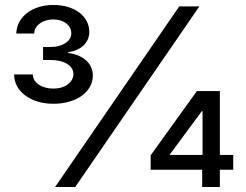

<svg xmlns="http://www.w3.org/2000/svg" viewBox="-20 -753 989 773"><path d="M586.6 -127.8 772.7 -386.4H865.1V-129.3H919V-69.6H865.1V0H794V-69.6H586.6ZM194.6 -335.2Q160.5 -335.2 131.6 -344.1Q102.6 -353 81.7 -368.6Q60.7 -384.2 48.8 -405.9Q36.9 -427.6 36.9 -453.1H112.2Q112.2 -441.1 118.4 -430.6Q124.6 -420.1 135.8 -412.5Q147 -404.8 162.1 -400.6Q177.2 -396.3 194.6 -396.3Q212.4 -396.3 227.1 -400.7Q241.8 -405.2 252.7 -413.2Q263.5 -421.2 269.5 -431.8Q275.6 -442.5 275.6 -454.5Q275.6 -467.3 269 -477.8Q262.4 -488.3 250.4 -495.7Q238.3 -503.2 221.6 -507.3Q204.9 -511.4 184.7 -511.4H153.4V-563.9H184.7Q202.4 -563.9 217.3 -568Q232.2 -572.1 243.4 -579.4Q254.6 -586.6 260.8 -596.9Q267 -607.2 267 -619.3Q267 -631 261.7 -641.2Q256.4 -651.3 246.8 -658.7Q237.2 -666.2 223.9 -670.5Q210.6 -674.7 194.6 -674.7Q178.6 -674.7 164.6 -670.5Q150.6 -666.2 140.3 -658.6Q130 -650.9 123.9 -640.6Q117.9 -630.3 117.9 -617.9H45.5Q46.2 -643.1 57.5 -664.1Q68.9 -685 88.6 -700.5Q108.3 -715.9 135.5 -724.4Q162.6 -733 194.6 -733Q226.6 -733 253.2 -725Q279.8 -717 299 -702.6Q318.2 -688.2 328.8 -668.3Q339.5 -648.4 339.5 -625Q339.5 -608.7 333.5 -594.6Q327.4 -580.6 316.2 -570Q305 -559.3 289.2 -552.4Q273.4 -545.5 254.3 -542.6V-539.8Q278.4 -536.6 296.9 -528.6Q315.3 -520.6 327.9 -508.7Q340.6 -496.8 347.1 -481.7Q353.7 -466.6 353.7 -448.9Q353.7 -424.4 342 -403.6Q330.3 -382.8 309.3 -367.5Q288.4 -352.3 259.1 -343.8Q229.8 -335.2 194.6 -335.2ZM701.7 -727.3H782.7L282.7 0H201.7ZM795.5 -305.4H792.6L663.4 -130.7V-129.3H795.5Z"/></svg>

Font: Fast_Sans-Dotted
Style: Regular
Weight: 400
Version: Version 3.018